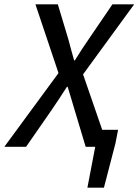

<svg xmlns="http://www.w3.org/2000/svg" viewBox="-56 -675 637 883"><path d="M346 188 382 0H363L378 -78H487L475 -16L422 188ZM-36 0 213 -339 107 -655H210L259 -492Q265 -470 271 -447Q277 -424 285 -397H288Q305 -425 321 -449Q337 -473 352 -495L461 -655H561L326 -333L441 0H338L286 -173Q279 -198 271 -223.5Q263 -249 255 -276H252Q234 -248 216.5 -221.5Q199 -195 182 -170L64 0Z"/></svg>

Font: Source Sans 3 Medium
Style: Italic
Weight: 500
Italic angle: -11°
Designer: Paul D. Hunt
Foundry: Adobe
Version: Version 3.052;hotconv 1.1.0;makeotfexe 2.6.0